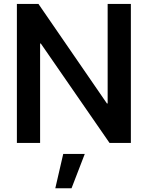

<svg xmlns="http://www.w3.org/2000/svg" viewBox="-20 -748 773 1005"><path d="M665 -727.5V0H553.2L193.8 -520H189.9V0H68.4V-727.5H181.2L539.6 -206.5H543.5V-727.5ZM269.5 237.3 311 57.6H423.8L354.5 237.3Z"/></svg>

Font: Inter Cardless Tabular Medium
Style: Regular
Weight: 500
Designer: Rasmus Andersson
Foundry: rsms
Version: Version 4.000;git-4fc901f